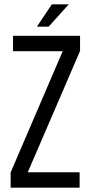

<svg xmlns="http://www.w3.org/2000/svg" viewBox="-20 -865 419 885"><path d="M297 -845 204 -742H150L219 -845ZM347 0H29V-70L269 -629H40V-700H349V-630L108 -71H347Z"/></svg>

Font: Adderley Regular
Style: Regular
Weight: 400
Designer: gorohovskiy
Version: Version 1.003 November 13, 2017